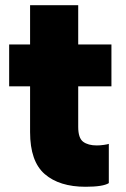

<svg xmlns="http://www.w3.org/2000/svg" viewBox="-20 -700 480 734"><path d="M307 14Q207 14 151 -34.5Q95 -83 95 -195V-370H15V-530H95V-680H279V-530H406V-370H279V-215Q279 -172 298 -158Q317 -144 350 -144Q362 -144 376.5 -146Q391 -148 396 -150V0Q374 14 307 14Z"/></svg>

Font: Tanohe Sans Black
Style: Regular
Weight: 900
Designer: Village Type and Design LLC & Cristiano Sobral
Foundry: Cooper Hewitt Smithsonian Design Museum
Version: Version 1.00;March 11, 2020;FontCreator 12.0.0.2522 64-bit; 